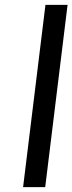

<svg xmlns="http://www.w3.org/2000/svg" viewBox="-20 -770 298 790"><path d="M75 0 167 -750H258L166 0Z"/></svg>

Font: Orkney
Style: Italic
Weight: 400
Italic angle: -7°
Designer: Samuel Oakes and Alfredo Marco Pradil
Foundry: Alfredo Marco Pradil
Version: 1.0; ttfautohint (v1.5)